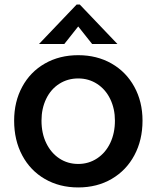

<svg xmlns="http://www.w3.org/2000/svg" viewBox="-20 -811 687 842"><path d="M42 -282Q42 -365 77.5 -430.5Q113 -496 177 -532.5Q241 -569 323 -569Q405 -569 469 -532.5Q533 -496 569 -430.5Q605 -365 605 -282Q605 -197 569.5 -130.5Q534 -64 470 -26.5Q406 11 323 11Q241 11 177 -26Q113 -63 77.5 -129.5Q42 -196 42 -282ZM484 -282Q484 -334 463.5 -376.5Q443 -419 406 -443Q369 -467 323 -467Q277 -467 240 -443.5Q203 -420 182.5 -377.5Q162 -335 162 -282Q162 -226 183 -183Q204 -140 240.5 -116Q277 -92 323 -92Q369 -92 406 -116.5Q443 -141 463.5 -184Q484 -227 484 -282ZM262 -618H151L316 -791H330L495 -618H384L323 -695Z"/></svg>

Font: Open Sauce One SemiBold
Style: Regular
Weight: 600
Designer: Alfredo Marco Pradil
Foundry: Creative Sauce Fz LLC
Version: Version 1.477